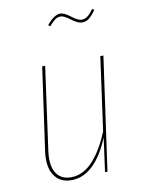

<svg xmlns="http://www.w3.org/2000/svg" viewBox="-84 -796 641 864"><g transform="rotate(-10 236.0 -364.5)"><path d="M343.3 -681.2Q323.2 -681.2 294.9 -702.9Q266.6 -724.6 252 -724.6Q237.3 -724.6 226.6 -717Q215.8 -709.5 198.2 -689.5L189.5 -695.8Q224.1 -737.8 252 -737.8Q269.5 -737.8 297.9 -715.8Q326.2 -693.8 342.8 -693.8Q356.9 -693.8 369.1 -702.6Q381.3 -711.4 397 -732.9L405.8 -728Q388.7 -702.6 374.3 -691.9Q359.9 -681.2 343.3 -681.2ZM172.4 9.3Q119.1 9.3 93.5 -30.5Q67.9 -70.3 77.6 -140.1L130.9 -518.1H144.5L92.3 -140.1Q83 -74.7 104.2 -39.3Q125.5 -3.9 172.4 -3.9Q227.1 -3.9 271.5 -51Q315.9 -98.1 350.1 -182.1L396.5 -518.1H410.6L337.9 0H326.7L347.7 -154.3Q279.3 9.3 172.4 9.3Z"/></g></svg>

Font: Fira Sans Compressed Hair
Style: Italic
Weight: 100
Width: 3
Italic angle: -8°
Designer: Carrois Corporate & Edenspiekermann AG
Foundry: Carrois Corporate GbR & Edenspiekermann AG
Version: Version 4.203;PS 004.203;hotconv 1.0.88;makeotf.lib2.5.64775